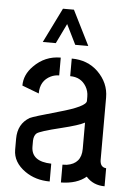

<svg xmlns="http://www.w3.org/2000/svg" viewBox="-53 -778 563 817"><g transform="rotate(5 228.5 -369.5)"><path d="M109.4 -589.8 182.6 -738.3H229.5L303.7 -589.8H248L206.1 -674.8L165 -589.8ZM32.2 -123Q32.2 -69.3 85 -32.2Q129.9 -1 190.4 -1V-77.1Q105.5 -79.1 104.5 -141.6V-168Q105.5 -189.5 116.2 -199.2Q127.9 -210 220.7 -232.4Q293 -250 318.4 -263.7V-151.4Q318.4 -87.9 256.8 -78.1Q247.1 -77.1 238.3 -77.1V-1Q306.6 -2 345.7 -35.2Q376 -1 424.8 -1V-78.1Q399.4 -80.1 398.4 -110.4V-377.9Q398.4 -440.4 350.6 -487.3Q305.7 -530.3 238.3 -530.3V-455.1Q284.2 -455.1 306.6 -418Q318.4 -398.4 318.4 -375V-356.4Q318.4 -332 202.1 -299.8Q97.7 -270.5 82 -262.7Q32.2 -233.4 32.2 -169.9ZM39.1 -397.5 111.3 -370.1Q111.3 -424.8 156.2 -446.3Q172.9 -454.1 191.4 -454.1V-530.3Q124 -530.3 76.2 -481.4Q39.1 -444.3 39.1 -397.5Z"/></g></svg>

Font: Post No Bills Colombo
Style: SemiBold
Weight: 700
Designer: Kosala Senevirathne, Siva Puranthara, Lasantha Premarathna, Tharique Azeez
Foundry: Mooniak
Version: Version 1.220 ; ttfautohint (v1.5)